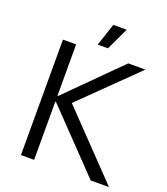

<svg xmlns="http://www.w3.org/2000/svg" viewBox="-156 -985 952 1094"><g transform="rotate(20 319.5 -438.5)"><path d="M422 -877H341L296 -741H358ZM100 0H180V-353H184L523 0H634L271 -378L600 -700H496L184 -389H180V-700H100Z"/></g></svg>

Font: Fixel Display Regular
Style: Regular
Weight: 400
Designer: AlfaBravo + MacPaw
Foundry: Kyrylo Tkachov, Marchela Mozhyna, Serhii Makarenko, Maria Weinstein, Zakhar Kryvoshyya
Version: Version 1.211